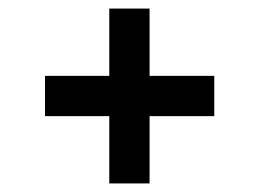

<svg xmlns="http://www.w3.org/2000/svg" viewBox="-20 -579 604 448"><path d="M235 -151V-308H85V-402H235V-559H329V-402H480V-308H329V-151Z"/></svg>

Font: Onest Medium
Style: Regular
Weight: 500
Designer: Dmitri Voloshin, Andrey Kudryavtsev
Foundry: Dmitri Voloshin, Andrey Kudryavtsev
Version: Version 1.000;gftools[0.9.33]